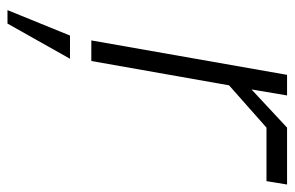

<svg xmlns="http://www.w3.org/2000/svg" viewBox="-157 -406 787 513"><g transform="rotate(90 236.5 -149.5)"><path d="M88 0 180 -523H235L219 -428L321 -523H473L464 -468H321L208 -368L143 0ZM7 224 75 57H137L43 224Z"/></g></svg>

Font: Tomorrow Light
Style: Italic
Weight: 300
Italic angle: -10°
Designer: Tony de Marco, Monica Rizzolli
Foundry: Just in Type
Version: Version 2.002